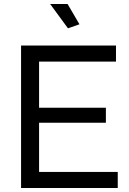

<svg xmlns="http://www.w3.org/2000/svg" viewBox="-20 -937 645 957"><path d="M85 0V-710H558.1V-629.9H174.8V-399.9H507.8V-325.2H174.8V-80.1H566.9V0ZM230 -917H316.9L376 -815.9L318.8 -795.9Z"/></svg>

Font: Raleway Medium
Style: Regular
Weight: 500
Designer: Matt McInerney, Pablo Impallari, Rodrigo Fuenzalida
Foundry: Matt McInerney, Pablo Impallari, Rodrigo Fuenzalida
Version: Version 3.000g; ttfautohint (v1.5) -l 8 -r 28 -G 28 -x 14 -D